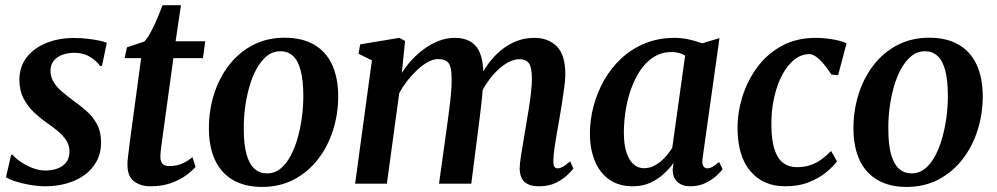

<svg xmlns="http://www.w3.org/2000/svg" viewBox="-20 -706 3833 738"><path d="M372 -452.5H364.5Q355 -468.5 328.5 -485.8Q302 -503 265 -503Q240.5 -503 220 -495.5Q199.5 -488 187.2 -473.2Q175 -458.5 174 -436Q173.5 -412.5 184.8 -393Q196 -373.5 215.8 -356Q235.5 -338.5 261 -320Q288.5 -300.5 313 -278.8Q337.5 -257 353 -228.2Q368.5 -199.5 368.5 -159Q368.5 -117.5 351.2 -85.8Q334 -54 304.2 -32.8Q274.5 -11.5 235.8 -0.8Q197 10 153.5 10Q126 10 94.5 4.5Q63 -1 37.8 -9.2Q12.5 -17.5 3 -25.5L23 -111H28.5Q39 -98 59.5 -84Q80 -70 105.2 -60.2Q130.5 -50.5 155 -50.5Q177.5 -50.5 198.8 -57.5Q220 -64.5 233.5 -80.8Q247 -97 247 -123.5Q247 -147.5 234.5 -166.8Q222 -186 201 -203.2Q180 -220.5 155 -237.5Q133 -253 109.8 -275Q86.5 -297 70.5 -327.8Q54.5 -358.5 54.5 -399.5Q54.5 -448.5 81.8 -484.5Q109 -520.5 156.8 -540.2Q204.5 -560 265.5 -560Q291.5 -560 317 -557Q342.5 -554 362.2 -549.8Q382 -545.5 390.5 -541.5Z M605 -181Q602.5 -163 600.8 -149.2Q599 -135.5 597.8 -124.5Q596.5 -113.5 596.5 -102Q596.5 -85 605.2 -76.2Q614 -67.5 630 -67.5Q658.5 -67.5 680.8 -77.5Q703 -87.5 720 -102L731.5 -64.5Q718 -48.5 693.8 -31Q669.5 -13.5 635.8 -1.8Q602 10 558.5 10Q520.5 10 495 -9.2Q469.5 -28.5 470 -74Q470 -78.5 470.2 -85.2Q470.5 -92 472 -103.2Q473.5 -114.5 475.5 -131.2Q477.5 -148 480.5 -172L522.5 -482.5H459L468 -524L535 -546.5Q547 -559 560 -583.5Q573 -608 584.8 -635.8Q596.5 -663.5 605 -686H675.5L655 -547.5H769L760 -482.5H646.5Z M1074 -561Q1140.5 -561 1186.2 -535Q1232 -509 1255.8 -459Q1279.5 -409 1280 -337Q1280 -268 1260 -205.2Q1240 -142.5 1202 -93.5Q1164 -44.5 1109.8 -16Q1055.5 12.5 987.5 12.5Q922 12.5 876.2 -13.8Q830.5 -40 807 -89.8Q783.5 -139.5 783 -210Q782.5 -280 802.5 -343.5Q822.5 -407 860.5 -456Q898.5 -505 952.5 -533Q1006.5 -561 1074 -561ZM1058 -509Q1028 -509 1005.2 -490.2Q982.5 -471.5 965.5 -440.2Q948.5 -409 937.8 -370.2Q927 -331.5 921.8 -290.2Q916.5 -249 917 -211Q917 -150 927.8 -112.2Q938.5 -74.5 958.5 -57Q978.5 -39.5 1006 -39.5Q1035.5 -39.5 1058.2 -58Q1081 -76.5 1097.5 -107.8Q1114 -139 1124.8 -178Q1135.5 -217 1140.8 -258.2Q1146 -299.5 1146 -338Q1145.5 -398.5 1135.5 -436Q1125.5 -473.5 1106 -491.2Q1086.5 -509 1058 -509Z M1537 -548.5 1524.5 -425.5Q1541.5 -453 1564.2 -477.2Q1587 -501.5 1613.5 -520.2Q1640 -539 1669 -549.8Q1698 -560.5 1728 -560.5Q1764 -560.5 1788.2 -546.2Q1812.5 -532 1825 -501.8Q1837.5 -471.5 1838 -422Q1838.5 -415.5 1838 -407.5Q1837.5 -399.5 1836.8 -390.8Q1836 -382 1835 -373L1817.5 -392.5Q1834.5 -431 1857.5 -461.8Q1880.5 -492.5 1908.2 -514.8Q1936 -537 1967.5 -548.8Q1999 -560.5 2033.5 -560.5Q2087 -560.5 2120 -528Q2153 -495.5 2153 -420Q2153 -401 2149 -370.8Q2145 -340.5 2139.8 -307.2Q2134.5 -274 2129.5 -245.5Q2125 -220 2120 -191.5Q2115 -163 2111.2 -136.2Q2107.5 -109.5 2107 -89Q2106.5 -72 2110.8 -65.5Q2115 -59 2123 -59Q2132.5 -59 2143.5 -65Q2154.5 -71 2171.5 -86L2184 -58Q2178 -50 2161 -33.5Q2144 -17 2116.8 -3.5Q2089.5 10 2053 10Q2023.5 10 2006.8 0.8Q1990 -8.5 1983.8 -24.2Q1977.5 -40 1977.5 -59.5Q1978 -77 1982 -104Q1986 -131 1991.5 -161.5Q1997 -192 2001.5 -221Q2006 -249 2011.5 -281.8Q2017 -314.5 2020.8 -347Q2024.5 -379.5 2024.5 -406.5Q2024 -448.5 2012.5 -463.5Q2001 -478.5 1976 -478.5Q1956.5 -478.5 1934 -466.8Q1911.5 -455 1889.5 -433.2Q1867.5 -411.5 1848.5 -382.5Q1829.5 -353.5 1816.5 -319L1837 -391.5Q1836.5 -369.5 1834 -343.8Q1831.5 -318 1828.5 -292.2Q1825.5 -266.5 1822.5 -243L1791.5 0H1667.5L1698 -219.5Q1702 -248.5 1706.2 -281.2Q1710.5 -314 1713.5 -346.2Q1716.5 -378.5 1716 -405Q1715.5 -449.5 1703.8 -464.2Q1692 -479 1664 -479Q1646.5 -479 1626.5 -468.5Q1606.5 -458 1586.2 -439.5Q1566 -421 1547.2 -397.5Q1528.5 -374 1514.5 -347.5L1467 0H1345L1409.5 -474L1358 -499.5L1364.5 -535.5L1515 -560.5Z M2680.5 -97.5Q2677.5 -75.5 2683.5 -67.2Q2689.5 -59 2699 -59Q2708 -59 2718.5 -64.8Q2729 -70.5 2744 -83.5L2757.5 -56Q2752 -47.5 2735 -31.5Q2718 -15.5 2692.2 -2.8Q2666.5 10 2633.5 10Q2603 10 2584.5 -6Q2566 -22 2565.5 -54L2569 -79.5Q2553 -57.5 2530.5 -37Q2508 -16.5 2478.8 -3.2Q2449.5 10 2412.5 10Q2357.5 10 2320.8 -16.5Q2284 -43 2265.8 -89Q2247.5 -135 2247.5 -192.5Q2247.5 -245.5 2261.5 -298.2Q2275.5 -351 2302.2 -398Q2329 -445 2368.5 -481.8Q2408 -518.5 2459.5 -539.5Q2511 -560.5 2574 -560.5Q2600 -560.5 2628.8 -554.2Q2657.5 -548 2679 -539.5L2745.5 -559.5ZM2613.5 -492.5Q2603 -499 2590 -502.5Q2577 -506 2562 -506Q2524 -506 2494 -487.5Q2464 -469 2442.2 -437.2Q2420.5 -405.5 2406 -365Q2391.5 -324.5 2384.8 -281Q2378 -237.5 2378 -195.5Q2378 -151 2387.8 -120.5Q2397.5 -90 2415 -74.8Q2432.5 -59.5 2455.5 -59.5Q2473.5 -59.5 2489.2 -66.5Q2505 -73.5 2518.8 -84.8Q2532.5 -96 2544 -110Q2555.5 -124 2564 -138Z M2998 10Q2913.5 10 2864.5 -47.8Q2815.5 -105.5 2815 -211.5Q2814.5 -272 2833.2 -333.2Q2852 -394.5 2889.8 -446.2Q2927.5 -498 2984.2 -529.2Q3041 -560.5 3116 -560.5Q3144.5 -560.5 3177.8 -555.2Q3211 -550 3234 -539.5L3201.5 -417L3175.5 -419.5Q3163.5 -438.5 3149 -456.5Q3134.5 -474.5 3119.2 -486.2Q3104 -498 3090.5 -498Q3061 -498 3034.5 -477.8Q3008 -457.5 2987.8 -420.2Q2967.5 -383 2955.8 -331.8Q2944 -280.5 2945 -219Q2946 -165.5 2957.2 -131Q2968.5 -96.5 2990 -80Q3011.5 -63.5 3043 -63.5Q3073 -63.5 3096.2 -71.8Q3119.5 -80 3138.5 -94Q3157.5 -108 3174.5 -125.5L3197 -86Q3183.5 -67 3156.5 -44.5Q3129.5 -22 3090 -6Q3050.5 10 2998 10Z M3551.5 -561Q3618 -561 3663.8 -535Q3709.5 -509 3733.2 -459Q3757 -409 3757.5 -337Q3757.5 -268 3737.5 -205.2Q3717.5 -142.5 3679.5 -93.5Q3641.5 -44.5 3587.2 -16Q3533 12.5 3465 12.5Q3399.5 12.5 3353.8 -13.8Q3308 -40 3284.5 -89.8Q3261 -139.5 3260.5 -210Q3260 -280 3280 -343.5Q3300 -407 3338 -456Q3376 -505 3430 -533Q3484 -561 3551.5 -561ZM3535.5 -509Q3505.5 -509 3482.8 -490.2Q3460 -471.5 3443 -440.2Q3426 -409 3415.2 -370.2Q3404.5 -331.5 3399.2 -290.2Q3394 -249 3394.5 -211Q3394.5 -150 3405.2 -112.2Q3416 -74.5 3436 -57Q3456 -39.5 3483.5 -39.5Q3513 -39.5 3535.8 -58Q3558.5 -76.5 3575 -107.8Q3591.5 -139 3602.2 -178Q3613 -217 3618.2 -258.2Q3623.5 -299.5 3623.5 -338Q3623 -398.5 3613 -436Q3603 -473.5 3583.5 -491.2Q3564 -509 3535.5 -509Z"/></svg>

Font: Merriweather 36pt SemiBold
Style: Italic
Weight: 600
Italic angle: -7.8°
Version: Version 2.101